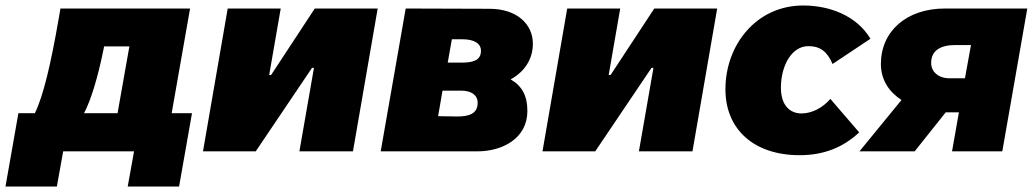

<svg xmlns="http://www.w3.org/2000/svg" viewBox="-80 -551 3765 699"><path d="M-60 128H127L150 0H408L385 128H572L619 -139H545L612 -520H140L134 -485C106 -322 78 -202 47 -139H-13ZM226 -139C251 -186 276 -269 296 -367L299 -382H391L348 -139Z M659 0H851L1056 -304H1063L1010 0H1205L1295 -520H1066L907 -278H900L942 -520H749Z M1306 0H1658C1749 0 1840 -47 1840 -147C1840 -204 1819 -239 1779 -262C1832 -291 1860 -338 1860 -392C1860 -462 1803 -519 1702 -519L1397 -520ZM1515 -128 1531 -221H1599C1637 -221 1659 -204 1659 -177C1659 -136 1626 -126 1580 -127ZM1550 -323 1565 -408H1604C1646 -408 1671 -393 1671 -366C1671 -331 1642 -323 1600 -323Z M1895 0H2087L2292 -304H2299L2246 0H2441L2531 -520H2302L2143 -278H2136L2178 -520H1985Z M2831 14C2919 14 2989 -14 3048 -69L2943 -191C2915 -158 2875 -138 2838 -138C2797 -138 2763 -166 2763 -232C2763 -310 2801 -383 2863 -383C2906 -383 2932 -363 2951 -318L3089 -410C3038 -495 2939 -531 2844 -531C2674 -531 2561 -388 2561 -226C2561 -78 2667 14 2831 14Z M3386 0H3569L3660 -520H3360C3220 -520 3127 -437 3127 -318C3127 -260 3157 -216 3202 -187L3049 0H3250L3363 -142H3369H3411ZM3310 -322C3310 -367 3344 -387 3398 -387H3455L3433 -266H3377C3337 -266 3310 -289 3310 -322Z"/></svg>

Font: Fixel Display 20240404 Black
Style: Italic
Weight: 900
Italic angle: -10°
Designer: AlfaBravo + MacPaw
Foundry: Kyrylo Tkachov, Marchela Mozhyna, Serhii Makarenko, Maria Weinstein, Zakhar Kryvoshyya
Version: Version 1.211;Glyphs 3.2 (3225)